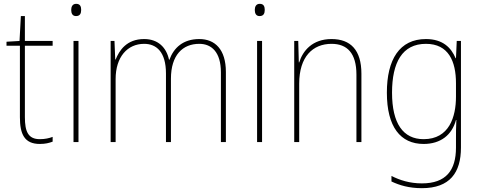

<svg xmlns="http://www.w3.org/2000/svg" viewBox="-20 -742 2511 1003"><path d="M188 -15C127 -15 110 -55 110 -130V-503H255V-528H110V-658H89L82 -528L14 -524V-503H84V-130C84 -42 107 10 188 10C217 10 236 5 255 -2V-27C237 -20 215 -15 188 -15Z M378 -722C358 -722 352 -706 352 -690C352 -673 358 -658 377 -658C398 -658 404 -672 404 -690C404 -706 400 -722 378 -722ZM390 -528H364V0H390Z M1021 -538C937 -538 888 -493 865 -430H863C849 -495 805 -538 733 -538C641 -538 603 -478 584 -431H582L578 -528H558V0H584V-329C584 -445 646 -513 733 -513C797 -513 847 -471 847 -358V0H873V-331C873 -454 934 -513 1021 -513C1085 -513 1134 -470 1134 -364V0H1160V-366C1160 -484 1103 -538 1021 -538Z M1337 -722C1317 -722 1311 -706 1311 -690C1311 -673 1317 -658 1336 -658C1357 -658 1363 -672 1363 -690C1363 -706 1359 -722 1337 -722ZM1349 -528H1323V0H1349Z M1712 -538C1612 -538 1562 -477 1543 -416H1541L1538 -528H1517V0H1543V-305C1543 -446 1614 -513 1712 -513C1793 -513 1842 -465 1842 -352V0H1868V-357C1868 -481 1811 -538 1712 -538Z M2205 -538C2067 -538 2001 -431 2001 -258C2001 -79 2072 10 2193 10C2282 10 2341 -37 2362 -115H2364C2362 -75 2362 -51 2362 -15V29C2362 148 2310 216 2184 216C2120 216 2068 199 2025 177V206C2067 226 2117 241 2184 241C2330 241 2388 160 2388 29V-528H2366L2362 -438H2360C2337 -493 2293 -538 2205 -538ZM2205 -513C2323 -513 2362 -422 2362 -307V-237C2362 -132 2327 -15 2193 -15C2086 -15 2028 -97 2028 -258C2028 -415 2081 -513 2205 -513Z"/></svg>

Font: Noto Sans Thai Looped SemiCondensed Thin
Style: Regular
Weight: 100
Width: 4
Designer: Sasikarn Vongin, Ben Mitchell
Foundry: The Fontpad Ltd
Version: Version 1.001